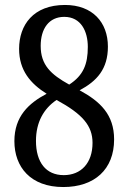

<svg xmlns="http://www.w3.org/2000/svg" viewBox="-20 -744 517 774"><path d="M235 10C361 10 440 -61 440 -182C440 -282 384 -335 301 -380C370 -417 415 -465 415 -556C415 -654 353 -724 242 -724C114 -724 57 -643 57 -547C57 -460 103 -407 168 -366C96 -328 38 -275 38 -175C38 -71 103 10 235 10ZM259 -403C185 -444 144 -482 144 -559C144 -628 177 -676 239 -676C307 -676 334 -617 334 -555C334 -485 316 -440 259 -403ZM237 -38C165 -38 125 -90 125 -176C125 -251 156 -306 208 -341C313 -284 353 -237 353 -168C353 -87 307 -38 237 -38Z"/></svg>

Font: Noto Serif Myanmar Condensed
Style: Regular
Weight: 400
Width: 3
Designer: Ben Mitchell and the Monotype Design Team
Foundry: Monotype Imaging Inc.
Version: Version 2.106